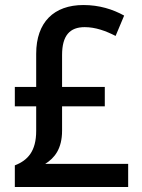

<svg xmlns="http://www.w3.org/2000/svg" viewBox="-20 -744 566 764"><path d="M312 -724C195 -724 124 -656 124 -530V-398H39V-321H124V-223C124 -143 91 -106 39 -86V0H490V-92H160C197 -115 227 -152 227 -224V-321H397V-398H227V-525C227 -603 258 -636 317 -636C360 -636 401 -621 440 -601L474 -682C429 -707 375 -724 312 -724Z"/></svg>

Font: Noto Sans Devanagari SemiCondensed Medium
Style: Regular
Weight: 500
Width: 4
Designer: Jelle Bosma - Monotype Design Team
Foundry: Monotype Imaging Inc.
Version: Version 2.004